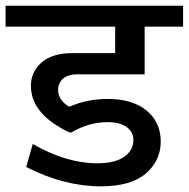

<svg xmlns="http://www.w3.org/2000/svg" viewBox="-35 -669 670 682"><path d="M323.6 -7.1Q192.6 -7.1 58.1 -75.8L81.4 -157.7Q200.2 -89 310.4 -89Q373.1 -89 406 -112Q438.8 -135 438.8 -171.4Q438.8 -200.2 414.8 -217.6Q390.8 -235.1 347.8 -235.1Q279.6 -235.1 219.4 -198.7H211.8Q74.8 -262.9 74.8 -364.5Q74.8 -413.5 112.5 -446.9Q150.2 -480.3 223 -480.3H374.1V-574.3H-15.2V-648.6H615.3V-574.3H478.8V-405H240.1Q206.3 -405 188.8 -389.5Q171.4 -374.1 171.4 -349.8Q171.4 -312.9 211.3 -289.7Q273.5 -317.5 347.8 -317.5Q436.3 -317.5 486.1 -276Q535.9 -234.6 535.9 -166.3Q535.9 -98.1 482.8 -52.6Q429.7 -7.1 323.6 -7.1Z"/></svg>

Font: Khula Semibold
Style: Regular
Weight: 600
Designer: Erin McLaughlin, Steve Matteson
Version: Version 1.000;PS 1.0;hotconv 1.0.72;makeotf.lib2.5.5900; ttf